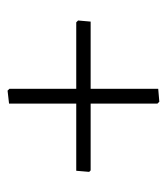

<svg xmlns="http://www.w3.org/2000/svg" viewBox="14 -528 451 520"><g transform="rotate(-90 240.0 -267.5)"><path d="M255 -473 260 -468V-287H440L445 -282L442 -248H260V-65L225 -62L220 -67V-248H39L35 -252L38 -287H220V-469Z"/></g></svg>

Font: Alegreya Sans Light
Style: Regular
Weight: 300
Designer: Juan Pablo del Peral
Foundry: Huerta Tipografica
Version: Version 2.007